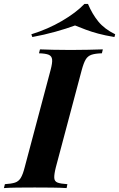

<svg xmlns="http://www.w3.org/2000/svg" viewBox="-61 -960 608 980"><path d="M224 -106Q215 -70 216 -52Q217 -34 233 -28Q249 -22 283 -20L279 0Q250 -2 205.5 -2.5Q161 -3 116 -3Q68 -3 26.5 -2.5Q-15 -2 -41 0L-36 -20Q-3 -22 15.5 -28Q34 -34 45 -52Q56 -70 65 -106L197 -602Q207 -639 205 -656.5Q203 -674 187.5 -680.5Q172 -687 138 -688L143 -708Q167 -707 209 -706Q251 -705 300 -705Q345 -705 388.5 -706Q432 -707 464 -708L459 -688Q425 -687 406 -680.5Q387 -674 376.5 -656.5Q366 -639 356 -602ZM322 -830Q279 -814 221.5 -798Q164 -782 104 -771L99 -785Q183 -811 255 -853Q327 -895 370 -940H388Q410 -888 441 -850Q472 -812 527 -785L523 -771Q475 -779 440 -788.5Q405 -798 377 -808.5Q349 -819 322 -830Z"/></svg>

Font: Playfair Display
Style: Bold Italic
Weight: 700
Italic angle: -14°
Designer: Claus Eggers Sørensen
Foundry: Claus Eggers Sørensen
Version: Version 1.203